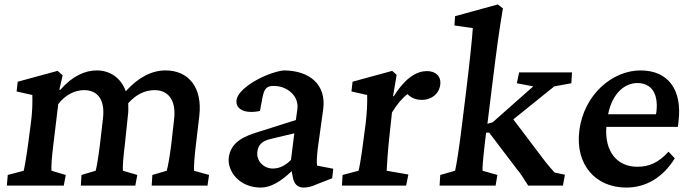

<svg xmlns="http://www.w3.org/2000/svg" viewBox="-20 -838 3106 867"><path d="M11 0H268L277 -48L213 -67C210 -81 214 -131 222 -194L243 -368C276 -411 319 -431 360 -431C414 -431 456 -396 445 -303L431 -183C424 -127 417 -85 412 -67L348 -48L345 0H591L600 -48L535 -67C533 -81 537 -133 544 -187L557 -311C560 -333 560 -353 559 -372C594 -411 634 -431 679 -431C731 -431 778 -395 766 -298L753 -183C746 -128 738 -85 733 -67L668 -48L665 0H917L924 -48L856 -67C855 -81 858 -133 865 -187L880 -315C895 -443 831 -520 728 -520C665 -520 605 -489 548 -426C525 -490 473 -520 417 -520C363 -520 306 -494 252 -432L248 -433L263 -498L240 -518L60 -469L55 -425L126 -409C127 -374 126 -327 119 -279L107 -188C97 -115 90 -79 87 -67L15 -48Z M1158 9C1201 9 1247 -17 1297 -65L1303 -34C1309 -6 1325 9 1351 9C1367 9 1388 5 1413 -7L1480 -33L1485 -76L1412 -90C1409 -105 1411 -132 1415 -168L1440 -349C1452 -453 1382 -520 1260 -520C1182 -510 1055 -442 1048 -386C1043 -343 1088 -323 1154 -337L1165 -396C1173 -438 1184 -450 1216 -450C1279 -450 1330 -403 1323 -347L1316 -296L1133 -238C1056 -214 1020 -180 1013 -126C1006 -65 1060 9 1158 9ZM1142 -152C1145 -182 1162 -201 1200 -210L1309 -236L1294 -116C1268 -89 1240 -77 1212 -77C1169 -77 1137 -113 1142 -152Z M1524 0H1814L1824 -50L1726 -67C1727 -88 1731 -157 1739 -228L1750 -330C1772 -366 1795 -394 1820 -413C1839 -394 1860 -387 1886 -387C1926 -387 1962 -412 1968 -455C1973 -496 1945 -517 1908 -517C1865 -517 1813 -491 1758 -403L1755 -404L1771 -500L1751 -518L1572 -469L1567 -425L1638 -409C1639 -374 1637 -328 1631 -279L1619 -188C1610 -119 1602 -77 1599 -67L1527 -48Z M1965 0H2218L2226 -48L2159 -67C2158 -78 2161 -120 2168 -179L2175 -239H2189L2315 -73C2331 -54 2343 -35 2365 0H2522L2531 -49L2484 -59C2472 -72 2448 -100 2428 -127L2298 -299L2483 -448L2560 -462L2563 -511H2324L2314 -462L2388 -448L2205 -286L2181 -279L2203 -457C2223 -619 2234 -701 2251 -800L2228 -818L2035 -765L2032 -723L2115 -711C2113 -672 2099 -541 2085 -427L2065 -265C2054 -174 2041 -91 2035 -67L1968 -48Z M2808 9C2895 9 2973 -35 3027 -123L2999 -153C2953 -103 2911 -85 2858 -85C2766 -85 2710 -154 2718 -265H3041L3044 -290C3061 -430 3000 -519 2874 -520C2747 -521 2616 -412 2596 -247C2577 -95 2669 9 2808 9ZM2726 -322C2745 -417 2801 -463 2858 -463C2922 -463 2954 -415 2944 -332L2942 -322Z"/></svg>

Font: TPK Tissa Web SemiBold
Style: Italic
Weight: 600
Italic angle: -7°
Designer: Jacques Le Bailly, Suppakit Chalermlarp | Katatrad Co.,Ltd.
Foundry: Jacques Le Bailly, Cadson Demak Co.,Ltd.
Version: Version 5.000;Glyphs 3.1.2 (3151)